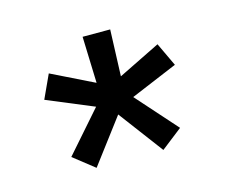

<svg xmlns="http://www.w3.org/2000/svg" viewBox="-58 -734 558 472"><g transform="rotate(-15 220.5 -498.0)"><path d="M220.4 -451 305.1 -338 358.8 -379.9 267.2 -482.8 386.6 -532.9 358.4 -592.7 251.1 -539.9 255.5 -658.1H185.3L189.2 -539.9L81.7 -592.7L54.2 -532.9L172.9 -483.5L82 -379.9L135.2 -338Z"/></g></svg>

Font: Arad-FD-VF Thin
Style: Regular
Weight: 100
Designer: Mohammad Darvishi
Version: Version 1.010;September 21, 2024;FontCreator 15.0.0.2992 64-